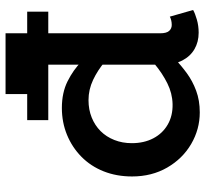

<svg xmlns="http://www.w3.org/2000/svg" viewBox="-44 -682 740 692"><g transform="rotate(-90 326.0 -336.0)"><path d="M267 14Q206 14 153 -17Q100 -48 68 -103.5Q36 -159 36 -230Q36 -286 54.5 -332.5Q73 -379 107 -412.5Q141 -446 186 -464.5Q231 -483 283 -483Q338 -483 379 -462.5Q420 -442 450 -412.5Q480 -383 502 -355V-274Q480 -302 449.5 -328Q419 -354 384 -370.5Q349 -387 311 -387Q277 -387 248.5 -375.5Q220 -364 199.5 -343.5Q179 -323 167.5 -294Q156 -265 156 -231Q156 -187 173.5 -153.5Q191 -120 223 -101.5Q255 -83 297 -84Q336 -85 372 -103Q408 -121 441 -148.5Q474 -176 501 -204V-117Q483 -98 459.5 -75.5Q436 -53 408 -32.5Q380 -12 345 1Q310 14 267 14ZM554 10Q521 10 495 -5Q469 -20 454 -49Q439 -78 439 -119V-686H552V-129Q552 -106 560.5 -96.5Q569 -87 582 -87Q591 -87 599 -89Q607 -91 612 -94L636 -10Q624 -3 601.5 3.5Q579 10 554 10ZM239 -532V-608H630V-532ZM333 -595V-686H541V-595Z"/></g></svg>

Font: BioRhyme SemiBold
Style: Regular
Weight: 600
Designer: Aoife Mooney
Foundry: Aoife Mooney Type
Version: Version 1.600;gftools[0.9.33]